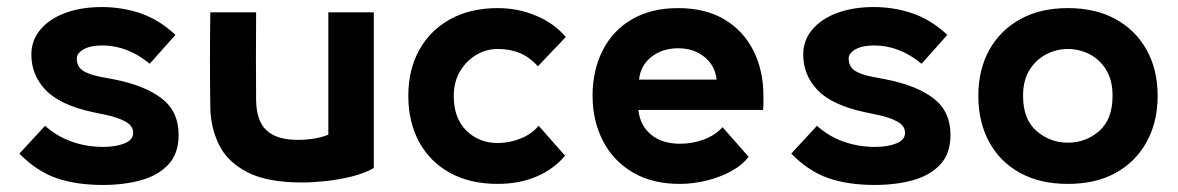

<svg xmlns="http://www.w3.org/2000/svg" viewBox="-20 -505 3345 545"><path d="M272 20Q196 20 140 0.5Q84 -19 35 -69L108 -148Q141 -118 183.5 -103Q226 -88 273 -88Q309 -88 333.5 -98Q358 -108 358 -128Q358 -148 336 -160Q314 -172 280 -179L242 -187Q150 -207 109.5 -249.5Q69 -292 69 -350Q69 -391 95 -421.5Q121 -452 166 -468.5Q211 -485 269 -485Q327 -485 379.5 -467Q432 -449 478 -406L405 -324Q342 -376 270 -376Q237 -376 217.5 -365Q198 -354 198 -339Q198 -317 214 -305.5Q230 -294 265 -287L302 -280Q390 -263 438.5 -226Q487 -189 487 -122Q487 -69 458 -38Q429 -7 380.5 6.5Q332 20 272 20Z M912 -470H1041V-28Q1015 -13 978.5 -4Q942 5 904.5 9Q867 13 838 13Q738 13 681.5 -16.5Q625 -46 601.5 -94.5Q578 -143 577 -199Q576 -270 576 -334.5Q576 -399 577 -470H707Q706 -345 707 -220Q708 -161 737 -134.5Q766 -108 825 -108Q853 -108 876.5 -112.5Q900 -117 912 -123Z M1509 -148 1584 -63Q1551 -24 1502 -3.5Q1453 17 1393 17Q1314 17 1257 -14.5Q1200 -46 1169.5 -102.5Q1139 -159 1139 -233Q1139 -307 1170 -363Q1201 -419 1258 -450.5Q1315 -482 1393 -482Q1450 -482 1501.5 -460.5Q1553 -439 1586 -400L1507 -317Q1483 -343 1455.5 -354.5Q1428 -366 1393 -366Q1360 -366 1331.5 -349Q1303 -332 1285.5 -302Q1268 -272 1268 -233Q1268 -169 1304 -134Q1340 -99 1393 -99Q1425 -99 1457 -111.5Q1489 -124 1509 -148Z M2031 -144 2105 -60Q2087 -36 2054.5 -18.5Q2022 -1 1984 8Q1946 17 1910 17Q1831 17 1775.5 -16Q1720 -49 1691 -106Q1662 -163 1662 -233Q1662 -305 1690.5 -361.5Q1719 -418 1773.5 -450Q1828 -482 1905 -482Q1982 -482 2036 -450Q2090 -418 2118.5 -361.5Q2147 -305 2147 -233Q2147 -221 2147 -212.5Q2147 -204 2146 -193H1792Q1797 -148 1828.5 -122.5Q1860 -97 1910 -97Q1946 -97 1978 -109Q2010 -121 2031 -144ZM1794 -279H2014Q2010 -319 1979.5 -343.5Q1949 -368 1905 -368Q1860 -368 1829 -343.5Q1798 -319 1794 -279Z M2463 20Q2387 20 2331 0.5Q2275 -19 2226 -69L2299 -148Q2332 -118 2374.5 -103Q2417 -88 2464 -88Q2500 -88 2524.5 -98Q2549 -108 2549 -128Q2549 -148 2527 -160Q2505 -172 2471 -179L2433 -187Q2341 -207 2300.5 -249.5Q2260 -292 2260 -350Q2260 -391 2286 -421.5Q2312 -452 2357 -468.5Q2402 -485 2460 -485Q2518 -485 2570.5 -467Q2623 -449 2669 -406L2596 -324Q2533 -376 2461 -376Q2428 -376 2408.5 -365Q2389 -354 2389 -339Q2389 -317 2405 -305.5Q2421 -294 2456 -287L2493 -280Q2581 -263 2629.5 -226Q2678 -189 2678 -122Q2678 -69 2649 -38Q2620 -7 2571.5 6.5Q2523 20 2463 20Z M3011 17Q2932 17 2875 -14.5Q2818 -46 2787.5 -102.5Q2757 -159 2757 -233Q2757 -307 2788 -363Q2819 -419 2876 -450.5Q2933 -482 3011 -482Q3090 -482 3147 -450.5Q3204 -419 3235 -363Q3266 -307 3266 -233Q3266 -159 3235 -102.5Q3204 -46 3147.5 -14.5Q3091 17 3011 17ZM3011 -366Q2980 -366 2951 -351.5Q2922 -337 2903 -307.5Q2884 -278 2884 -233Q2884 -166 2922.5 -133Q2961 -100 3011 -100Q3062 -100 3100 -133Q3138 -166 3138 -233Q3138 -278 3119.5 -307.5Q3101 -337 3072 -351.5Q3043 -366 3011 -366Z"/></svg>

Font: Kreadon
Style: Bold
Weight: 700
Designer: Reiya WATANABE
Foundry: StudioGnu
Version: Version 1.003; ttfautohint (v1.8.4.7-5d5b);gftools[0.9.32]